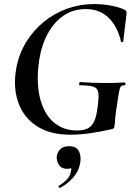

<svg xmlns="http://www.w3.org/2000/svg" viewBox="-20 -656 673 952"><path d="M330 12Q226 12 160.5 -32Q95 -76 69.5 -151Q44 -226 61 -319Q74 -389 109.5 -447Q145 -505 197 -547.5Q249 -590 313 -613Q377 -636 447 -636Q491 -636 533.5 -627.5Q576 -619 599 -607Q606 -603 607 -599Q608 -595 607 -584L591 -450Q590 -447 585.5 -447Q581 -447 580 -450Q563 -524 519 -567.5Q475 -611 405 -611Q345 -611 297.5 -580Q250 -549 218 -491.5Q186 -434 174 -356Q159 -251 177.5 -173Q196 -95 243.5 -52Q291 -9 363 -9Q395 -9 415.5 -19.5Q436 -30 447.5 -55.5Q459 -81 464 -126Q471 -174 467.5 -196.5Q464 -219 443.5 -226Q423 -233 377 -233Q372 -233 372.5 -241Q373 -249 377 -249Q438 -245 489.5 -244.5Q541 -244 598 -247Q601 -247 602 -240Q603 -233 598 -233Q585 -234 579 -226.5Q573 -219 569 -194Q565 -169 557 -116Q552 -83 551 -67Q550 -51 549.5 -43.5Q549 -36 547 -28Q546 -22 544 -20Q542 -18 536 -16Q485 -4 431 4Q377 12 330 12ZM279 275Q275 277 271.5 272.5Q268 268 272 265Q295 251 311 234.5Q327 218 331 198Q336 177 330.5 167Q325 157 317 156L350 137Q351 159 342.5 170Q334 181 314 181Q283 181 270.5 159Q258 137 262 115Q266 96 280.5 82.5Q295 69 322 69Q360 69 372 95Q384 121 377 156Q370 193 343 224Q316 255 279 275Z"/></svg>

Font: Cormorant Light
Style: Bold Italic
Weight: 700
Italic angle: -10°
Version: Version 4.000